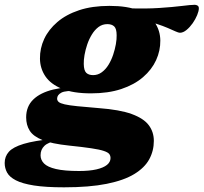

<svg xmlns="http://www.w3.org/2000/svg" viewBox="-108 -540 849 800"><path d="M641.5 -403.5Q636 -403.5 623.2 -409.2Q610.5 -415 590.8 -423.5Q571 -432 544.8 -440.5Q518.5 -449 486 -454.8Q453.5 -460.5 415 -460.5L426 -505.5Q499.5 -503 555.8 -506.8Q612 -510.5 649.8 -515.2Q687.5 -520 703.5 -520Q709.5 -520 715 -516.8Q720.5 -513.5 720.5 -505.5Q720.5 -494 713.5 -477Q706.5 -460 694.8 -443.2Q683 -426.5 669 -415Q655 -403.5 641.5 -403.5ZM280 -227Q300 -227 316.2 -239Q332.5 -251 344.2 -270.2Q356 -289.5 363.5 -312Q371 -334.5 374.8 -356Q378.5 -377.5 378 -393Q378 -420.5 367.8 -430Q357.5 -439.5 339.5 -439.5Q318.5 -439.5 302.5 -427.5Q286.5 -415.5 274.8 -396.2Q263 -377 255.5 -354.8Q248 -332.5 244.2 -311Q240.5 -289.5 241 -273.5Q241.5 -246 251.5 -236.5Q261.5 -227 280 -227ZM348 -515.5Q423 -515.5 469.5 -496.5Q516 -477.5 537.8 -444.8Q559.5 -412 560 -371.5Q560.5 -329 542.5 -289.5Q524.5 -250 488 -218.5Q451.5 -187 397.2 -169Q343 -151 271 -151Q196.5 -151 149.8 -170.2Q103 -189.5 81 -222.2Q59 -255 58.5 -295.5Q58 -338.5 76.2 -377.8Q94.5 -417 131 -448.2Q167.5 -479.5 221.8 -497.5Q276 -515.5 348 -515.5ZM159 240.5Q82 240.5 33.2 232.8Q-15.5 225 -42 211.2Q-68.5 197.5 -78.5 179Q-88.5 160.5 -88.5 139Q-88.5 112 -71.2 92.5Q-54 73 -9.5 59.5Q35 46 117 38L133.5 38.5L129 47Q110.5 49.5 97.8 54.8Q85 60 77 67.8Q69 75.5 65 85.2Q61 95 61 107Q61 126.5 75.5 141.2Q90 156 125 164.2Q160 172.5 221.5 172.5Q264.5 172.5 293.8 165.8Q323 159 337.8 147Q352.5 135 352.5 118.5Q352.5 108.5 347 101.5Q341.5 94.5 324.2 88.8Q307 83 272.2 77.8Q237.5 72.5 179 66.5Q107.5 59 69 43.5Q30.5 28 15.8 4.5Q1 -19 1 -51Q1 -96.5 30.5 -125.2Q60 -154 114.2 -167Q168.5 -180 242 -177.5L219.5 -160.5Q165.5 -163.5 147.8 -154Q130 -144.5 130 -129Q130 -121 136.5 -115.2Q143 -109.5 161.5 -105.2Q180 -101 214.2 -97.5Q248.5 -94 304 -89.5Q391 -83 441 -64.8Q491 -46.5 512 -18.2Q533 10 533 47Q533 88.5 513.8 123.8Q494.5 159 451.5 185.2Q408.5 211.5 336.5 226Q264.5 240.5 159 240.5Z"/></svg>

Font: Newsreader 9pt ExtraBold
Style: Italic
Weight: 800
Italic angle: -17°
Designer: Hugues Gentile
Foundry: Production Type
Version: Version 1.003